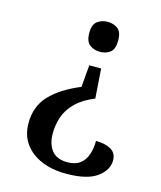

<svg xmlns="http://www.w3.org/2000/svg" viewBox="-110 -619 745 891"><g transform="rotate(15 262.5 -173.5)"><path d="M323 -322 333 -180Q276 -157 243 -124Q210 -91 197 -52.5Q184 -14 184 27Q184 77 208 108Q232 139 284 139Q322 139 344.5 121.5Q367 104 377 74.5Q387 45 387 9Q432 9 459.5 25Q487 41 487 76Q487 123 439.5 157.5Q392 192 291 192Q224 192 172.5 170Q121 148 92 107.5Q63 67 63 10Q63 -71 113 -124Q163 -177 257 -216L266 -322ZM297 -539Q326 -539 346 -523.5Q366 -508 366 -468Q366 -426 346 -410.5Q326 -395 297 -395Q269 -395 248 -410.5Q227 -426 227 -468Q227 -508 248 -523.5Q269 -539 297 -539Z"/></g></svg>

Font: Noto Serif Khojki SemiBold
Style: Regular
Weight: 600
Version: Version 2.003